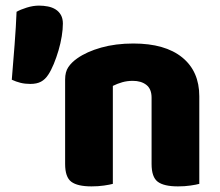

<svg xmlns="http://www.w3.org/2000/svg" viewBox="-20 -656 783 684"><path d="M690 -1Q679 2 658.5 5Q638 8 614 8Q564 8 542 -8.5Q520 -25 520 -72V-308Q520 -339 501.5 -353.5Q483 -368 453 -368Q433 -368 415.5 -363Q398 -358 382 -350V-1Q371 2 350.5 5Q330 8 306 8Q256 8 234 -8.5Q212 -25 212 -72V-373Q212 -400 223.5 -417Q235 -434 255 -448Q289 -472 340.5 -486.5Q392 -501 455 -501Q568 -501 629 -451.5Q690 -402 690 -313ZM152 -390Q141 -373 126 -365Q111 -357 88 -357Q69 -357 53 -361Q37 -365 22 -372Q27 -432 32 -497Q37 -562 39 -614Q53 -622 75.5 -629Q98 -636 119 -636Q135 -636 150.5 -633Q166 -630 178 -622.5Q190 -615 197 -602.5Q204 -590 204 -572Q204 -552 200 -527Q196 -502 188.5 -476.5Q181 -451 171.5 -428Q162 -405 152 -390Z"/></svg>

Font: Baloo Thambi 2 ExtraBold
Style: Regular
Weight: 800
Designer: Aadarsh Rajan and Ek Type
Foundry: Ek Type
Version: Version 1.640;hotconv 1.0.111;makeotfexe 2.5.65597; ttfautoh